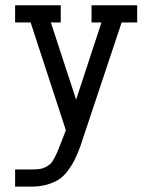

<svg xmlns="http://www.w3.org/2000/svg" viewBox="-20 -508 570 719"><path d="M36.6 -423.8V-488.3H207.5V-423.8H170.4L265.1 -134.8L359.9 -423.8H322.8V-488.3H493.7V-423.8H435.5L279.8 43Q268.6 71.8 259.3 90.8Q250 109.9 234.6 130.6Q219.2 151.4 201.4 163.3Q183.6 175.3 157 183.1Q130.4 190.9 96.7 190.9H36.6V126.5H96.7Q115.2 126.5 127.4 125Q139.6 123.5 150.4 117.9Q161.1 112.3 167.7 106.7Q174.3 101.1 182.1 86.7Q189.9 72.3 195.1 60.1Q200.2 47.9 210 22.9L226.6 -20.5L94.7 -423.8Z"/></svg>

Font: AzarMehrMonospaced
Style: SerifBold
Weight: 1
Designer: Amin Abedi
Version: Version 1.00